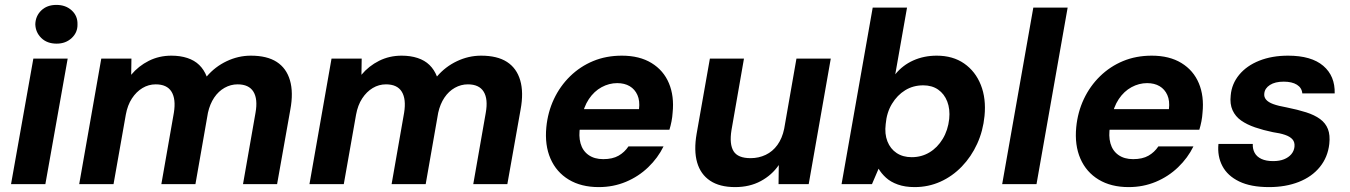

<svg xmlns="http://www.w3.org/2000/svg" viewBox="-20 -751 5507 783"><path d="M25 0 116 -512H256L165 0ZM211 -573Q172 -573 148.5 -596Q125 -619 124 -652Q125 -686 148.5 -708.5Q172 -731 210 -731Q248 -731 272.5 -708.5Q297 -686 296 -652Q297 -619 272.5 -596Q248 -573 211 -573Z M303 0 393 -512H516L515 -446Q545 -482 587 -503Q629 -524 679 -524Q715 -524 744 -514.5Q773 -505 792.5 -486Q812 -467 823 -439Q857 -479 904.5 -501.5Q952 -524 1003 -524Q1069 -524 1108.5 -498.5Q1148 -473 1162.5 -423.5Q1177 -374 1164 -304L1110 0H971L1022 -291Q1032 -347 1013.5 -377Q995 -407 949 -407Q921 -407 896 -393Q871 -379 853.5 -353Q836 -327 828 -291L777 0H638L689 -291Q698 -347 679.5 -377Q661 -407 615 -407Q586 -407 561 -392Q536 -377 518 -349.5Q500 -322 493 -283L443 0Z M1242 0 1332 -512H1455L1454 -446Q1484 -482 1526 -503Q1568 -524 1618 -524Q1654 -524 1683 -514.5Q1712 -505 1731.5 -486Q1751 -467 1762 -439Q1796 -479 1843.5 -501.5Q1891 -524 1942 -524Q2008 -524 2047.5 -498.5Q2087 -473 2101.5 -423.5Q2116 -374 2103 -304L2049 0H1910L1961 -291Q1971 -347 1952.5 -377Q1934 -407 1888 -407Q1860 -407 1835 -393Q1810 -379 1792.5 -353Q1775 -327 1767 -291L1716 0H1577L1628 -291Q1637 -347 1618.5 -377Q1600 -407 1554 -407Q1525 -407 1500 -392Q1475 -377 1457 -349.5Q1439 -322 1432 -283L1382 0Z M2422 12Q2350 12 2299.5 -18.5Q2249 -49 2225 -104Q2201 -159 2208 -232Q2214 -294 2239 -347Q2264 -400 2305 -440Q2346 -480 2399 -502Q2452 -524 2516 -524Q2588 -524 2637 -494Q2686 -464 2708 -411.5Q2730 -359 2723 -291Q2722 -274 2718.5 -256Q2715 -238 2710 -222H2305L2320 -306H2586Q2590 -340 2579.5 -363.5Q2569 -387 2548 -399.5Q2527 -412 2497 -412Q2464 -412 2433.5 -395.5Q2403 -379 2381.5 -347Q2360 -315 2351 -266L2346 -236Q2339 -197 2347.5 -166.5Q2356 -136 2380 -119Q2404 -102 2440 -102Q2478 -102 2502.5 -116Q2527 -130 2543 -154H2686Q2663 -107 2623.5 -69Q2584 -31 2532.5 -9.5Q2481 12 2422 12Z M2978 12Q2915 12 2876 -14Q2837 -40 2823 -88.5Q2809 -137 2821 -206L2875 -512H3014L2963 -220Q2954 -163 2971.5 -134.5Q2989 -106 3041 -106Q3074 -106 3102.5 -119.5Q3131 -133 3150.5 -160Q3170 -187 3178 -226L3228 -512H3368L3278 0H3155L3156 -78Q3128 -37 3082.5 -12.5Q3037 12 2978 12Z M3710 12Q3671 12 3641.5 1.5Q3612 -9 3593 -26.5Q3574 -44 3563 -63L3536 0H3412L3539 -720H3679L3631 -448Q3661 -485 3704.5 -504.5Q3748 -524 3800 -524Q3866 -524 3912 -492Q3958 -460 3980 -404.5Q4002 -349 3995 -278Q3989 -217 3965 -164.5Q3941 -112 3902.5 -72Q3864 -32 3815 -10Q3766 12 3710 12ZM3698 -110Q3738 -110 3770.5 -129.5Q3803 -149 3824.5 -184.5Q3846 -220 3851 -266Q3855 -306 3843 -337Q3831 -368 3806 -385.5Q3781 -403 3745 -403Q3704 -403 3671.5 -383Q3639 -363 3617.5 -327.5Q3596 -292 3592 -245Q3587 -205 3599 -174.5Q3611 -144 3636.5 -127Q3662 -110 3698 -110Z M4067 0 4194 -720H4334L4207 0Z M4583 12Q4511 12 4460.5 -18.5Q4410 -49 4386 -104Q4362 -159 4369 -232Q4375 -294 4400 -347Q4425 -400 4466 -440Q4507 -480 4560 -502Q4613 -524 4677 -524Q4749 -524 4798 -494Q4847 -464 4869 -411.5Q4891 -359 4884 -291Q4883 -274 4879.5 -256Q4876 -238 4871 -222H4466L4481 -306H4747Q4751 -340 4740.5 -363.5Q4730 -387 4709 -399.5Q4688 -412 4658 -412Q4625 -412 4594.5 -395.5Q4564 -379 4542.5 -347Q4521 -315 4512 -266L4507 -236Q4500 -197 4508.5 -166.5Q4517 -136 4541 -119Q4565 -102 4601 -102Q4639 -102 4663.5 -116Q4688 -130 4704 -154H4847Q4824 -107 4784.5 -69Q4745 -31 4693.5 -9.5Q4642 12 4583 12Z M5155 12Q5081 12 5033.5 -11Q4986 -34 4965 -74Q4944 -114 4949 -164H5089Q5088 -144 5096.5 -128Q5105 -112 5124 -103Q5143 -94 5172 -94Q5198 -94 5216.5 -101.5Q5235 -109 5246 -122Q5257 -135 5259 -152Q5261 -171 5251 -182.5Q5241 -194 5220.5 -201Q5200 -208 5171 -212Q5132 -220 5098.5 -231.5Q5065 -243 5041.5 -259.5Q5018 -276 5006.5 -301.5Q4995 -327 4999 -362Q5003 -409 5033.5 -446Q5064 -483 5115.5 -503.5Q5167 -524 5233 -524Q5328 -524 5376.5 -482.5Q5425 -441 5423 -370H5291Q5289 -393 5269 -405.5Q5249 -418 5215 -418Q5180 -418 5159 -404.5Q5138 -391 5136 -370Q5134 -356 5143 -345Q5152 -334 5172.5 -326.5Q5193 -319 5227 -313Q5272 -304 5306.5 -293Q5341 -282 5363.5 -265.5Q5386 -249 5395.5 -224.5Q5405 -200 5401 -164Q5395 -110 5362.5 -70Q5330 -30 5276.5 -9Q5223 12 5155 12Z"/></svg>

Font: DM Sans 12pt ExtraBold
Style: Italic
Weight: 800
Italic angle: -10°
Version: Version 4.004;gftools[0.9.30]